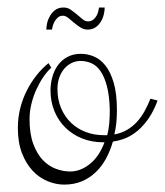

<svg xmlns="http://www.w3.org/2000/svg" viewBox="-20 -503 442 514"><path d="M168 -43.9Q195.3 -43.9 220.5 -64Q245.6 -84 259.8 -122.1H255.9Q225.6 -122.1 200 -132.3Q174.3 -142.6 155.5 -160.9Q136.7 -179.2 126 -204.8Q115.2 -230.5 115.2 -261.2Q115.2 -278.3 119.9 -295.9Q124.5 -313.5 134.3 -327.4Q144 -341.3 159.7 -350.1Q175.3 -358.9 196.8 -358.9Q214.4 -358.9 231.4 -351.8Q248.5 -344.7 262.2 -327.6Q275.9 -310.5 284.4 -281.5Q293 -252.4 293 -208Q293 -191.4 291.5 -175Q290 -158.7 286.1 -143.1Q305.2 -146.5 320.1 -155.3Q335 -164.1 346.4 -176.5Q357.9 -189 366.7 -204.8Q375.5 -220.7 382.8 -238.8L401.9 -233.9Q391.6 -206.1 378.2 -186.5Q364.7 -167 349.4 -153.8Q334 -140.6 317.1 -133.5Q300.3 -126.5 282.2 -124Q275.4 -100.1 264.2 -79.1Q252.9 -58.1 236.8 -42.5Q220.7 -26.9 199.5 -17.8Q178.2 -8.8 151.9 -8.8Q129.9 -8.8 107.7 -17.8Q85.4 -26.9 67.6 -45.7Q49.8 -64.5 38.8 -93Q27.8 -121.6 27.8 -161.1Q27.8 -187 33.9 -211.9Q40 -236.8 51 -259Q62 -281.2 77.1 -300.5Q92.3 -319.8 109.9 -334L117.2 -321.8Q106 -311.5 95.7 -296.4Q85.4 -281.2 77.1 -262.9Q68.8 -244.6 64 -224.4Q59.1 -204.1 59.1 -184.1Q59.1 -144.5 69.1 -117.7Q79.1 -90.8 94.7 -74.5Q110.4 -58.1 129.9 -51Q149.4 -43.9 168 -43.9ZM195.8 -339.8Q182.6 -339.8 171.4 -334.2Q160.2 -328.6 151.9 -318.8Q143.6 -309.1 138.7 -295.4Q133.8 -281.7 133.8 -265.1Q133.8 -236.3 143.6 -213.4Q153.3 -190.4 170.2 -174.3Q187 -158.2 209.5 -149.7Q231.9 -141.1 257.8 -141.1H267.1Q271 -156.2 272.5 -172.9Q273.9 -189.5 273.9 -209Q272.9 -246.6 266.4 -271.7Q259.8 -296.9 249.5 -312Q239.3 -327.1 225.3 -333.5Q211.4 -339.8 195.8 -339.8ZM215.3 -445.8Q224.1 -445.8 229.7 -450.4Q235.4 -455.1 238.8 -461.4Q242.2 -467.8 243.4 -473.9Q244.6 -480 245.1 -482.9H260.3Q260.3 -475.6 258.1 -465.3Q255.9 -455.1 250.5 -445.8Q245.1 -436.5 236.3 -430.2Q227.5 -423.8 214.4 -423.8Q204.1 -423.8 195.1 -429.7Q186 -435.5 178 -442.4Q169.9 -449.2 162.6 -455.1Q155.3 -460.9 148.4 -460.9Q140.1 -460.9 134.8 -456.1Q129.4 -451.2 126 -445.1Q122.6 -439 121.1 -432.9Q119.6 -426.8 119.1 -423.8H104Q104 -431.2 106.2 -441.2Q108.4 -451.2 113.8 -460.4Q119.1 -469.7 127.9 -476.3Q136.7 -482.9 150.4 -482.9Q160.6 -482.9 169.2 -477.1Q177.7 -471.2 185.8 -464.4Q193.8 -457.5 200.9 -451.7Q208 -445.8 215.3 -445.8Z"/></svg>

Font: Clicker Script
Style: Regular
Weight: 400
Designer: Astigmatic (AOETI)
Foundry: Astigmatic (AOETI)
Version: Version 1.000